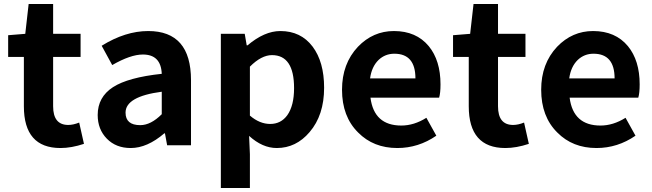

<svg xmlns="http://www.w3.org/2000/svg" viewBox="-20 -730 3277 965"><path d="M100 -196V-444H21V-553L107 -560L124 -710H247V-560H385V-444H247V-196Q247 -102 323 -102Q348 -102 378 -114L402 -7Q339 14 284 14Q100 14 100 -196Z M517 -33Q471 -80 471 -152Q471 -242 548 -292Q624 -341 793 -359Q789 -456 698 -456Q636 -456 544 -403L491 -500Q610 -574 725 -574Q940 -574 940 -327V0H820L809 -60H806Q720 14 637 14Q563 14 517 -33ZM793 -156V-269Q611 -245 611 -164Q611 -101 685 -101Q738 -101 793 -156Z M1090 -560H1210L1220 -502H1224Q1309 -574 1389 -574Q1492 -574 1551 -496Q1609 -419 1609 -289Q1609 -151 1536 -66Q1468 14 1371 14Q1299 14 1232 -47L1236 45V215H1090ZM1424 -151Q1458 -199 1458 -287Q1458 -453 1347 -453Q1294 -453 1236 -395V-149Q1285 -107 1338 -107Q1392 -107 1424 -151Z M1780 -64Q1699 -144 1699 -279Q1699 -410 1779 -495Q1855 -574 1960 -574Q2072 -574 2135 -498Q2194 -426 2194 -306Q2194 -262 2187 -239H1842Q1860 -99 1997 -99Q2061 -99 2123 -138L2173 -48Q2083 14 1977 14Q1857 14 1780 -64ZM2068 -336Q2068 -460 1962 -460Q1916 -460 1883 -429Q1848 -395 1840 -336Z M2336 -196V-444H2257V-553L2343 -560L2360 -710H2483V-560H2621V-444H2483V-196Q2483 -102 2559 -102Q2584 -102 2614 -114L2638 -7Q2575 14 2520 14Q2336 14 2336 -196Z M2781 -64Q2700 -144 2700 -279Q2700 -410 2780 -495Q2856 -574 2961 -574Q3073 -574 3136 -498Q3195 -426 3195 -306Q3195 -262 3188 -239H2843Q2861 -99 2998 -99Q3062 -99 3124 -138L3174 -48Q3084 14 2978 14Q2858 14 2781 -64ZM3069 -336Q3069 -460 2963 -460Q2917 -460 2884 -429Q2849 -395 2841 -336Z"/></svg>

Font: KaiGen Gothic SC Bold
Style: Bold
Weight: 700
Designer: Ryoko NISHIZUKA Ë•øÂ°öÊ∂ºÂ≠ê (kana & ideographs); Paul D. Hunt (Latin, Greek & Cyrillic); Wenlong ZHANG Âº†ÊñáÈæô (bopom
Version: Version 1.001 October 10, 2014